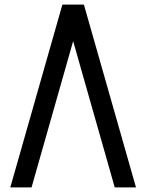

<svg xmlns="http://www.w3.org/2000/svg" viewBox="-20 -820 640 840"><path d="M25 0 253 -800H347L575 0H482L300 -640L118 0Z"/></svg>

Font: Victor Mono SemiBold
Style: Regular
Weight: 600
Monospace: yes
Designer: Rune Bjørnerås
Version: Version 1.561;gftools[0.9.30]